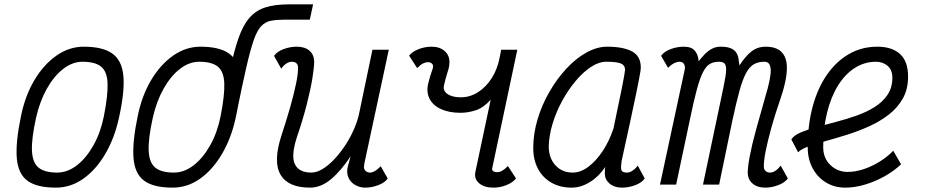

<svg xmlns="http://www.w3.org/2000/svg" viewBox="-20 -846 4240 880"><path d="M236 14Q149 14 106 -17.5Q63 -49 57 -121Q51 -193 76 -313Q95 -407 137.5 -478.5Q180 -550 238.5 -591Q297 -632 364 -632Q451 -632 495 -600.5Q539 -569 545.5 -497.5Q552 -426 525 -305Q505 -213 462.5 -140.5Q420 -68 362 -27Q304 14 236 14ZM242 -55Q289 -55 332 -88Q375 -121 408 -179.5Q441 -238 456 -313Q475 -409 473 -463.5Q471 -518 443.5 -540.5Q416 -563 358 -563Q312 -563 269.5 -530Q227 -497 194.5 -439Q162 -381 145 -305Q124 -210 126.5 -155Q129 -100 157 -77.5Q185 -55 242 -55Z M1066 -336H995Q1018 -450 1036 -533.5Q1054 -617 1074 -673.5Q1094 -730 1122.5 -763.5Q1151 -797 1194.5 -811.5Q1238 -826 1304 -826H1415L1400 -756H1289Q1249 -756 1222.5 -751Q1196 -746 1177 -726Q1158 -706 1142.5 -661Q1127 -616 1109 -537.5Q1091 -459 1066 -336ZM771 14Q684 14 641 -17.5Q598 -49 592 -121Q586 -193 611 -313Q630 -407 672.5 -478.5Q715 -550 773.5 -591Q832 -632 899 -632Q986 -632 1030 -600.5Q1074 -569 1080.5 -497.5Q1087 -426 1060 -305Q1040 -213 997.5 -140.5Q955 -68 897 -27Q839 14 771 14ZM777 -55Q824 -55 867 -88Q910 -121 943 -179.5Q976 -238 991 -313Q1010 -409 1008 -463.5Q1006 -518 978.5 -540.5Q951 -563 893 -563Q847 -563 804.5 -530Q762 -497 729.5 -439Q697 -381 680 -305Q659 -210 661.5 -155Q664 -100 692 -77.5Q720 -55 777 -55Z M1269 -531 1236 -590Q1250 -610 1280 -621Q1310 -632 1340 -632Q1377 -632 1398 -614Q1419 -596 1420 -565Q1420 -537 1411.5 -485.5Q1403 -434 1385.5 -365.5Q1368 -297 1341 -218Q1313 -132 1331.5 -93.5Q1350 -55 1407 -55Q1432 -55 1459.5 -72Q1487 -89 1513.5 -117.5Q1540 -146 1563 -181Q1586 -216 1602.5 -254Q1619 -292 1626 -326L1687 -618H1762L1650 -97Q1650 -93 1649 -88Q1648 -83 1648 -79Q1649 -68 1657 -61.5Q1665 -55 1676 -55Q1686 -55 1697.5 -61.5Q1709 -68 1725 -84L1757 -28Q1744 -9 1714 2.5Q1684 14 1653 14Q1628 14 1606.5 1Q1585 -12 1576 -34.5Q1567 -57 1575 -86L1587 -130Q1544 -64 1497.5 -25Q1451 14 1401 14Q1300 14 1265.5 -46Q1231 -106 1270 -225Q1293 -295 1310.5 -356.5Q1328 -418 1337.5 -465.5Q1347 -513 1346 -539Q1345 -551 1337.5 -557Q1330 -563 1317 -563Q1305 -563 1292 -554.5Q1279 -546 1269 -531Z M2242 14Q2199 14 2175.5 -6.5Q2152 -27 2159 -59L2229 -389Q2196 -352 2160.5 -340.5Q2125 -329 2091 -329Q2038 -329 2001 -346Q1964 -363 1948.5 -394Q1933 -425 1943 -465Q1954 -507 1959.5 -520.5Q1965 -534 1965 -541Q1965 -550 1958.5 -555.5Q1952 -561 1940 -561Q1931 -561 1919.5 -555.5Q1908 -550 1892 -534L1855 -591Q1869 -609 1898 -620.5Q1927 -632 1958 -632Q1995 -632 2017.5 -612.5Q2040 -593 2040 -562Q2040 -546 2036.5 -533Q2033 -520 2027.5 -502.5Q2022 -485 2015 -455Q2009 -431 2030.5 -415.5Q2052 -400 2092 -400Q2134 -400 2171 -423.5Q2208 -447 2234.5 -489Q2261 -531 2271 -587L2277 -618H2351L2236 -75Q2234 -67 2240 -62Q2246 -57 2260 -57Q2270 -57 2281 -63Q2292 -69 2308 -85L2345 -28Q2331 -10 2302 2Q2273 14 2242 14Z M2903 -87 2935 -28Q2922 -9 2892 2.5Q2862 14 2831 14Q2796 14 2774.5 -4Q2753 -22 2752 -49Q2752 -58 2752.5 -68Q2753 -78 2755 -82Q2726 -38 2684.5 -12Q2643 14 2600 14Q2547 14 2507 -9Q2467 -32 2445.5 -73Q2424 -114 2424 -168Q2424 -232 2443.5 -298Q2463 -364 2497.5 -424Q2532 -484 2575.5 -531Q2619 -578 2667.5 -605Q2716 -632 2763 -632Q2836 -632 2876.5 -610.5Q2917 -589 2917 -536Q2917 -532 2915.5 -520.5Q2914 -509 2909 -483.5Q2904 -458 2894.5 -411.5Q2885 -365 2869 -291Q2853 -217 2829 -108Q2825 -82 2827.5 -68.5Q2830 -55 2854 -55Q2866 -55 2879.5 -64Q2893 -73 2903 -87ZM2605 -55Q2641 -55 2676.5 -81.5Q2712 -108 2742.5 -154Q2773 -200 2792 -258Q2815 -367 2829.5 -439Q2844 -511 2845 -527Q2844 -548 2824.5 -555.5Q2805 -563 2758 -563Q2725 -563 2689 -539.5Q2653 -516 2618.5 -475Q2584 -434 2556.5 -383.5Q2529 -333 2512.5 -278.5Q2496 -224 2495 -173Q2496 -120 2526.5 -87.5Q2557 -55 2605 -55Z M3487 14Q3451 14 3429.5 -4.5Q3408 -23 3407 -53Q3407 -81 3416.5 -131Q3426 -181 3444.5 -249Q3463 -317 3487 -400Q3514 -489 3512.5 -526Q3511 -563 3484 -563Q3456 -563 3436 -552Q3416 -541 3400 -512Q3384 -483 3369.5 -430.5Q3355 -378 3337 -295L3276 0H3202L3286 -399Q3299 -459 3305 -495Q3311 -531 3305.5 -547Q3300 -563 3276 -563Q3252 -563 3234.5 -553.5Q3217 -544 3202.5 -516Q3188 -488 3173.5 -434.5Q3159 -381 3141 -293L3079 0H3005L3117 -521Q3117 -525 3118.5 -530Q3120 -535 3119 -540Q3116 -563 3093 -563Q3084 -563 3071 -557Q3058 -551 3042 -535L3010 -590Q3024 -610 3054 -621Q3084 -632 3114 -632Q3150 -632 3165.5 -612.5Q3181 -593 3182 -565Q3195 -582 3210 -597.5Q3225 -613 3243 -622.5Q3261 -632 3282 -632Q3313 -632 3330 -624.5Q3347 -617 3355 -604Q3363 -591 3365 -575.5Q3367 -560 3369 -546Q3397 -589 3424.5 -610.5Q3452 -632 3490 -632Q3564 -632 3581.5 -574Q3599 -516 3557 -393Q3532 -321 3515 -259.5Q3498 -198 3489 -152Q3480 -106 3481 -79Q3482 -68 3490 -61.5Q3498 -55 3510 -55Q3522 -55 3535 -64Q3548 -73 3558 -87L3591 -28Q3577 -9 3547 2.5Q3517 14 3487 14Z M4074 -155 4110 -93Q4076 -61 4032.5 -37Q3989 -13 3943 0.5Q3897 14 3854 14Q3805 14 3766 -9.5Q3727 -33 3704.5 -75Q3682 -117 3682 -171Q3682 -274 3705 -358.5Q3728 -443 3770.5 -504Q3813 -565 3871.5 -598.5Q3930 -632 4001 -632Q4068 -632 4105 -598.5Q4142 -565 4142 -495Q4142 -437 4118 -394.5Q4094 -352 4054 -321Q4014 -290 3964.5 -267.5Q3915 -245 3864 -229Q3813 -213 3766.5 -200Q3720 -187 3686 -175Q3652 -163 3638 -148L3607 -207Q3619 -226 3650 -239Q3681 -252 3723 -263.5Q3765 -275 3812.5 -287.5Q3860 -300 3905.5 -316Q3951 -332 3988 -355Q4025 -378 4047.5 -411Q4070 -444 4070 -490Q4070 -526 4048 -544.5Q4026 -563 3995 -563Q3943 -563 3898.5 -535Q3854 -507 3821.5 -455Q3789 -403 3771 -331Q3753 -259 3753 -172Q3753 -121 3786 -89.5Q3819 -58 3865 -58Q3900 -58 3938 -70.5Q3976 -83 4011.5 -105Q4047 -127 4074 -155Z"/></svg>

Font: Victor Mono
Style: Italic
Weight: 400
Italic angle: -12°
Monospace: yes
Designer: Rune Bjørnerås
Version: Version 1.561;gftools[0.9.30]